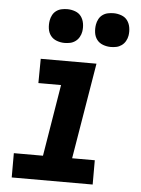

<svg xmlns="http://www.w3.org/2000/svg" viewBox="-53 -785 606 827"><g transform="rotate(5 250.0 -371.5)"><path d="M29 0V-105H155L206 -415H108L109 -520H350L281 -105H379V0ZM405 -597Q388 -597 371.5 -603Q355 -609 345 -622Q335 -635 332.5 -652.5Q330 -670 333 -688Q335 -700 341 -711.5Q347 -723 357.5 -730.5Q368 -738 380.5 -740.5Q393 -743 405 -743Q422 -743 438.5 -737Q455 -731 464.5 -718Q474 -705 477 -687.5Q480 -670 477 -652Q475 -640 468.5 -628.5Q462 -617 451.5 -609.5Q441 -602 429 -599.5Q417 -597 405 -597ZM205 -597Q188 -597 171.5 -603Q155 -609 145 -622Q135 -635 132.5 -652.5Q130 -670 133 -688Q135 -700 141 -711.5Q147 -723 157.5 -730.5Q168 -738 180.5 -740.5Q193 -743 205 -743Q222 -743 238.5 -737Q255 -731 264.5 -718Q274 -705 277 -687.5Q280 -670 277 -652Q275 -640 268.5 -628.5Q262 -617 251.5 -609.5Q241 -602 229 -599.5Q217 -597 205 -597Z"/></g></svg>

Font: Iosevka Extrabold Oblique
Style: Regular
Weight: 800
Italic angle: -9°
Monospace: yes
Designer: Belleve Invis
Foundry: Belleve Invis
Version: Version 32.5.0; ttfautohint (v1.8.4)